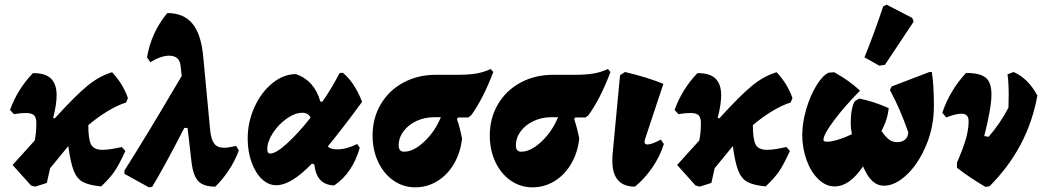

<svg xmlns="http://www.w3.org/2000/svg" viewBox="-20 -793 4475 824"><path d="M521 -353Q485 -342 442 -316Q399 -290 359 -256Q359 -195 371 -172.5Q383 -150 420 -150Q449 -150 503 -162L518 -145Q491 -86 471.5 -57.5Q452 -29 414 7Q362 2 336 -12Q310 -26 296.5 -60Q283 -94 273 -166L195 -71L181 -8L131 8V7L130 8L113 3L34 -85L129 -190Q136 -224 136 -264Q136 -288 126.5 -298Q117 -308 91 -308Q66 -308 40 -303L23 -321Q55 -410 121 -479Q173 -480 198 -456.5Q223 -433 223 -384Q223 -344 208 -287L215 -285Q305 -384 356 -425.5Q407 -467 461 -483Q508 -433 529 -372Z M1005 -147Q989 -104 962.5 -63.5Q936 -23 904 8Q854 8 831.5 -15Q809 -38 802 -97L785 -244H771Q685 -77 633 9L619 11L514 -47V-61Q606 -206 732 -420L760 -467L755 -510Q751 -554 706 -554Q671 -554 625 -526L611 -547Q629 -654 698 -737Q768 -737 805.5 -692Q843 -647 852 -552L882 -234Q886 -194 899.5 -176.5Q913 -159 942 -159Q961 -159 993 -167Z M1427 -152Q1467 -152 1513 -175L1524 -159Q1493 -50 1414 3Q1375 1 1354.5 -21Q1334 -43 1329 -87L1319 -91Q1272 -43 1234.5 -20.5Q1197 2 1166 2Q1132 2 1104 -24.5Q1076 -51 1059.5 -97Q1043 -143 1043 -198Q1043 -269 1072 -333Q1101 -397 1149 -436Q1197 -475 1250 -475Q1329 -448 1355 -357H1364Q1406 -418 1437 -479L1451 -481Q1502 -439 1534 -356Q1456 -249 1387 -165Q1397 -152 1427 -152ZM1313 -288Q1303 -309 1277 -309Q1246 -309 1210.5 -284Q1175 -259 1151 -222Q1127 -185 1127 -153Q1127 -134 1140 -134Q1164 -134 1211.5 -177Q1259 -220 1313 -288Z M2097 -484Q2053 -368 2002 -298L1990 -289H1946L1941 -282Q1954 -245 1963 -198Q1956 -137 1928 -89.5Q1900 -42 1856.5 -15.5Q1813 11 1762 11Q1711 11 1669 -18Q1627 -47 1603 -98Q1579 -149 1579 -211Q1579 -286 1614 -345.5Q1649 -405 1711 -438.5Q1773 -472 1851 -472H1942Q1991 -472 2024 -477.5Q2057 -483 2086 -497ZM1872 -290H1843Q1803 -290 1768 -274Q1733 -258 1712 -230Q1691 -202 1691 -169Q1691 -142 1714 -142Q1755 -142 1801 -185.5Q1847 -229 1872 -290Z M2600 -484Q2556 -368 2505 -298L2493 -289H2449L2444 -282Q2457 -245 2466 -198Q2459 -137 2431 -89.5Q2403 -42 2359.5 -15.5Q2316 11 2265 11Q2214 11 2172 -18Q2130 -47 2106 -98Q2082 -149 2082 -211Q2082 -286 2117 -345.5Q2152 -405 2214 -438.5Q2276 -472 2354 -472H2445Q2494 -472 2527 -477.5Q2560 -483 2589 -497ZM2375 -290H2346Q2306 -290 2271 -274Q2236 -258 2215 -230Q2194 -202 2194 -169Q2194 -142 2217 -142Q2258 -142 2304 -185.5Q2350 -229 2375 -290Z M2608 -103Q2608 -121 2609 -131L2641 -470L2662 -484Q2760 -461 2827 -433L2748 -195Q2746 -187 2746 -184Q2746 -173 2759 -173Q2777 -173 2816 -194L2829 -175Q2813 -123 2779.5 -74Q2746 -25 2705 8Q2608 8 2608 -103Z M3373 -353Q3337 -342 3294 -316Q3251 -290 3211 -256Q3211 -195 3223 -172.5Q3235 -150 3272 -150Q3301 -150 3355 -162L3370 -145Q3343 -86 3323.5 -57.5Q3304 -29 3266 7Q3214 2 3188 -12Q3162 -26 3148.5 -60Q3135 -94 3125 -166L3047 -71L3033 -8L2983 8V7L2982 8L2965 3L2886 -85L2981 -190Q2988 -224 2988 -264Q2988 -288 2978.5 -298Q2969 -308 2943 -308Q2918 -308 2892 -303L2875 -321Q2907 -410 2973 -479Q3025 -480 3050 -456.5Q3075 -433 3075 -384Q3075 -344 3060 -287L3067 -285Q3157 -384 3208 -425.5Q3259 -467 3313 -483Q3360 -433 3381 -372Z M3988 -338Q3988 -249 3955 -170Q3922 -91 3872 -43.5Q3822 4 3774 4Q3746 4 3724 -16Q3702 -36 3684 -79Q3654 -35 3624 -14Q3594 7 3562 7Q3524 7 3492 -24Q3460 -55 3441.5 -106Q3423 -157 3423 -214Q3423 -266 3440 -324Q3457 -382 3483.5 -425.5Q3510 -469 3536 -481L3560 -483Q3624 -448 3671 -404Q3605 -337 3559.5 -276.5Q3514 -216 3514 -193Q3514 -188 3518 -186.5Q3522 -185 3532 -185Q3548 -185 3576.5 -193.5Q3605 -202 3636 -217Q3631 -242 3631 -267Q3631 -297 3636 -323Q3641 -349 3650 -360L3668 -370Q3729 -358 3794 -329Q3789 -279 3763 -231Q3780 -206 3795 -194.5Q3810 -183 3829 -183Q3852 -183 3864.5 -194Q3877 -205 3878 -225Q3844 -324 3799 -407L3807 -422L3969 -484H3979Q3988 -430 3988 -338ZM3778 -515 3754 -511 3690 -547Q3735 -658 3770 -765L3785 -773L3895 -716L3901 -700Z M4432 -383Q4392 -159 4227 6L4209 9Q4138 -33 4087 -73V-95L4111 -110L4087 -95Q4114 -157 4125.5 -197.5Q4137 -238 4137 -273Q4137 -305 4106 -305Q4082 -305 4041 -289L4024 -309Q4040 -357 4066.5 -401Q4093 -445 4126 -480Q4185 -480 4210 -460Q4235 -440 4235 -387Q4235 -331 4204 -209L4223 -206Q4273 -264 4308 -331L4309 -386Q4309 -438 4304 -474L4330 -484Q4392 -457 4432 -383Z"/></svg>

Font: Alegreya Black
Style: Italic
Weight: 900
Italic angle: -7°
Designer: Juan Pablo del Peral
Foundry: Huerta Tipografica
Version: Version 2.007; ttfautohint (v1.6)